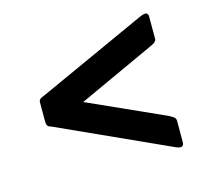

<svg xmlns="http://www.w3.org/2000/svg" viewBox="-69 -597 613 564"><g transform="rotate(-15 237.5 -315.0)"><path d="M63 -269Q57 -270 53.5 -274Q50 -278 50 -290V-345Q50 -352 54 -355.5Q58 -359 67 -362L397 -512Q415 -520 420 -517Q425 -514 425 -506V-438Q425 -434 420.5 -429.5Q416 -425 406 -421L173 -314L404 -210Q416 -204 420.5 -200Q425 -196 425 -189V-125Q425 -105 402 -115Z"/></g></svg>

Font: Glory Thin
Style: Bold
Weight: 700
Version: Version 1.011